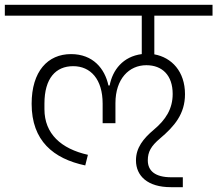

<svg xmlns="http://www.w3.org/2000/svg" viewBox="-40 -718 900 795"><path d="M667 57H717V16H669C602 16 572 -11 572 -54C572 -89 585 -113 623 -145C682 -195 726 -246 726 -328C726 -422 671 -480 599 -493V-653H840V-698H-20V-653H547V-494C469 -484 426 -428 414 -364H409C394 -434 345 -494 254 -494C158 -494 91 -423 91 -288C91 -135 181 -61 313 -33L324 -77C213 -102 144 -164 144 -266V-289C144 -394 191 -444 263 -444C335 -444 385 -390 385 -289V-208H438V-291C438 -391 494 -448 566 -448C632 -448 675 -406 675 -329C675 -267 646 -222 597 -181C553 -144 523 -106 523 -54C523 11 572 57 667 57Z"/></svg>

Font: IBM Plex Devanagari Light
Style: Regular
Weight: 300
Designer: Mike Abbink, Paul van der Laan, Pieter van Rosmalen, Erin McLaughlin
Foundry: Bold Monday
Version: Version 1.0